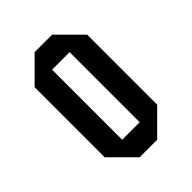

<svg xmlns="http://www.w3.org/2000/svg" viewBox="-156 -573 646 646"><g transform="rotate(-45 166.5 -250.0)"><path d="M125 0 41.7 -83.3V-416.7L125 -500H208.3L291.7 -416.7V-83.3L208.3 0ZM125 -83.3H208.3V-416.7H125Z"/></g></svg>

Font: Yulong
Style: Regular
Weight: 400
Designer: GGBotNet
Foundry: f0n7.com
Version: 1.00